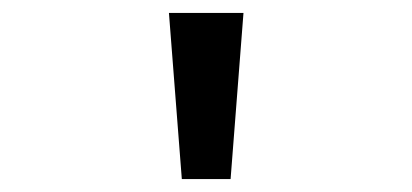

<svg xmlns="http://www.w3.org/2000/svg" viewBox="-20 -734 640 298"><path d="M357.9 -713.9 337.9 -456.1H262.2L242.2 -713.9Z"/></svg>

Font: Apple Sans Adjectives
Style: Regular
Weight: 400
Monospace: yes
Foundry: Apple Sans Adjectives
Version: Version 0.01